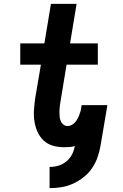

<svg xmlns="http://www.w3.org/2000/svg" viewBox="-20 -755 640 995"><path d="M237 220V110Q252 110 267 107.5Q282 105 296.5 98.5Q311 92 323.5 82Q336 72 345 59Q354 46 359.5 31.5Q365 17 368 2Q354 6 340 7Q326 8 312 8Q282 8 254 0Q226 -8 206 -27Q186 -46 174.5 -71.5Q163 -97 158.5 -126Q154 -155 156 -184.5Q158 -214 162 -244L192 -420H85V-530H210L244 -735H377L343 -530H487V-420H325L293 -226Q291 -213 289.5 -201Q288 -189 288 -176Q288 -163 289 -151Q290 -139 294.5 -128Q299 -117 308.5 -109.5Q318 -102 330 -102Q344 -102 356 -110Q368 -118 376 -130Q384 -142 389 -154.5Q394 -167 398 -180L403 -210H536Q536 -208 535.5 -205Q535 -202 535 -200Q534 -197 533.5 -194.5Q533 -192 533 -189L501 0Q496 30 485.5 60Q475 90 457 116.5Q439 143 413 163.5Q387 184 358 197Q329 210 298.5 215Q268 220 237 220Z"/></svg>

Font: Iosevka Slab XBdExObl
Style: Regular
Weight: 800
Width: 7
Italic angle: -9°
Monospace: yes
Designer: Belleve Invis
Foundry: Belleve Invis
Version: Version 11.1.0; ttfautohint (v1.8.3)